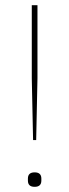

<svg xmlns="http://www.w3.org/2000/svg" viewBox="-20 -718 268 743"><path d="M108 -176 103 -415V-698H125V-415L120 -176ZM114 5Q88 5 88 -19V-27Q88 -51 114 -51Q140 -51 140 -27V-19Q140 5 114 5Z"/></svg>

Font: IBM Plex Sans Cond Thin
Style: Regular
Weight: 100
Width: 3
Designer: Mike Abbink, Paul van der Laan, Pieter van Rosmalen
Foundry: Bold Monday
Version: Version 1.3